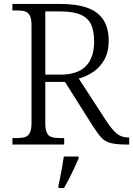

<svg xmlns="http://www.w3.org/2000/svg" viewBox="-20 -734 676 975"><path d="M43 0V-33H69Q92 -33 107.5 -38Q123 -43 131.5 -59.5Q140 -76 140 -109V-605Q140 -639 131.5 -655Q123 -671 107.5 -676Q92 -681 69 -681H43V-714H284Q370 -714 424.5 -694Q479 -674 505.5 -632.5Q532 -591 532 -526Q532 -471 510.5 -432Q489 -393 454.5 -369.5Q420 -346 380 -335L523 -115Q551 -73 574.5 -54.5Q598 -36 630 -36H636V0H626Q574 0 544.5 -7Q515 -14 496 -34Q477 -54 454 -90L310 -318H210V-109Q210 -76 218 -59.5Q226 -43 242 -38Q258 -33 281 -33H306V0ZM285 -355Q375 -355 416.5 -398.5Q458 -442 458 -524Q458 -576 442.5 -609.5Q427 -643 389 -659.5Q351 -676 286 -676H210V-355ZM277 208Q282 185 287 159.5Q292 134 296.5 109Q301 84 304 61H379V71Q370 92 357.5 119Q345 146 331 173Q317 200 305 221H277Z"/></svg>

Font: Noto Rashi Hebrew Light
Style: Regular
Weight: 300
Version: Version 1.006